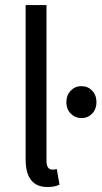

<svg xmlns="http://www.w3.org/2000/svg" viewBox="-20 -732 404 764"><path d="M168.9 12.2Q82 12.2 82 -98.1V-711.9H165V-91.8Q165 -57.1 189 -57.1Q198.2 -57.1 206.1 -59.1L216.8 2.9Q197.3 12.2 168.9 12.2ZM244.1 -325.2Q244.1 -353.5 261.5 -371.3Q278.8 -389.2 304.2 -389.2Q329.6 -389.2 346.7 -371.3Q363.8 -353.5 363.8 -325.2Q363.8 -297.9 346.7 -280Q329.6 -262.2 304.2 -262.2Q278.8 -262.2 261.5 -280Q244.1 -297.9 244.1 -325.2Z"/></svg>

Font: Source Sans Pro
Style: Regular
Weight: 400
Designer: Paul D. Hunt
Foundry: Adobe Systems Incorporated
Version: Version 3.006;hotconv 1.0.111;makeotfexe 2.5.65597